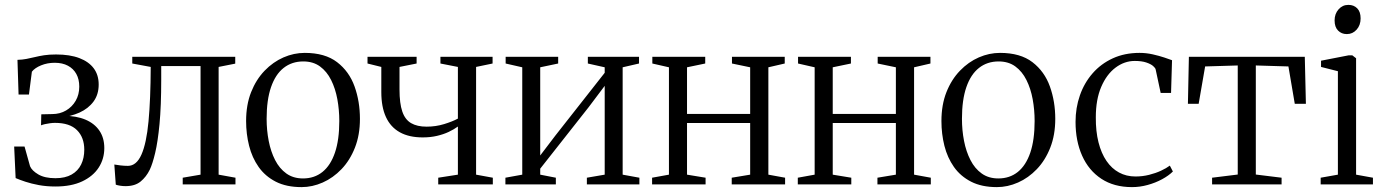

<svg xmlns="http://www.w3.org/2000/svg" viewBox="-20 -755 5661 786"><path d="M207 8.5Q170.5 8.5 139.5 2.8Q108.5 -3 84.2 -11Q60 -19 44 -26L38 -155H80.5L103 -74.5Q110.5 -56.5 136.8 -41Q163 -25.5 207 -25.5Q247 -25.5 273.2 -40.5Q299.5 -55.5 312.2 -81.8Q325 -108 325 -142Q325 -192.5 295.2 -222.2Q265.5 -252 205 -252Q196 -252 184.8 -250.5Q173.5 -249 163.8 -246.8Q154 -244.5 148 -242L149 -287L193.5 -288Q225.5 -288 250.5 -302.8Q275.5 -317.5 290 -342.8Q304.5 -368 304.5 -400.5Q304.5 -430.5 292.5 -452.2Q280.5 -474 258 -486Q235.5 -498 204 -498Q174 -498 148.2 -487.5Q122.5 -477 110.5 -461.5L98.5 -368H56L51.5 -510Q71.5 -510.5 88.2 -513.8Q105 -517 122.2 -521.2Q139.5 -525.5 160.5 -528.8Q181.5 -532 209.5 -532Q266 -532 304.8 -517.2Q343.5 -502.5 363.8 -475.2Q384 -448 384 -409Q384 -368 362.8 -339.2Q341.5 -310.5 305.5 -294.2Q269.5 -278 224.5 -273.5L240 -281Q292.5 -281 329.8 -265.2Q367 -249.5 387 -220Q407 -190.5 407 -149Q407 -104.5 384 -69Q361 -33.5 316.5 -12.5Q272 8.5 207 8.5Z M494 7Q482 7 471.5 5.2Q461 3.5 454 1L448 -81.5Q458 -79.5 473.5 -77.8Q489 -76 503.5 -76Q538.5 -76 559 -122Q579.5 -168 588 -258.2Q596.5 -348.5 597 -481L521.5 -495V-522.5H943V-494.5L875 -481V-40L944 -27.5V0H728V-27.5L801 -40V-484.5H640V-429Q640 -320.5 633 -247.2Q626 -174 615.2 -129Q604.5 -84 593 -60Q578.5 -30.5 555.5 -11.8Q532.5 7 494 7Z M987.5 -259.5Q987.5 -326 1008 -377.8Q1028.5 -429.5 1063.2 -465.5Q1098 -501.5 1140.5 -520Q1183 -538.5 1227.5 -538.5Q1310.5 -538.5 1360 -500.5Q1409.5 -462.5 1431.5 -401Q1453.5 -339.5 1453.5 -268.5Q1453.5 -202.5 1433 -150.5Q1412.5 -98.5 1378 -62.5Q1343.5 -26.5 1301 -7.8Q1258.5 11 1214.5 11Q1152.5 11 1109 -11.2Q1065.5 -33.5 1038.8 -71.5Q1012 -109.5 999.8 -158Q987.5 -206.5 987.5 -259.5ZM1220.5 -24.5Q1267 -24.5 1300.2 -51.2Q1333.5 -78 1351.2 -130.2Q1369 -182.5 1369 -259.5Q1369 -305.5 1361 -349Q1353 -392.5 1335.5 -427.5Q1318 -462.5 1290 -483Q1262 -503.5 1221.5 -503.5Q1175 -503.5 1141.2 -477Q1107.5 -450.5 1089.5 -398.2Q1071.5 -346 1071.5 -268.5Q1071.5 -222 1080 -178.2Q1088.5 -134.5 1106.2 -99.8Q1124 -65 1152.2 -44.8Q1180.5 -24.5 1220.5 -24.5Z M1774 0V-27.5L1854.5 -40V-237Q1838 -225 1816.8 -215Q1795.5 -205 1769 -198.8Q1742.5 -192.5 1710.5 -192.5Q1654.5 -192.5 1616.8 -213.5Q1579 -234.5 1560 -275.8Q1541 -317 1541 -378V-481L1484.5 -495V-522.5H1685.5V-495L1615.5 -481V-388.5Q1615.5 -332 1626.8 -298.8Q1638 -265.5 1662.8 -251Q1687.5 -236.5 1726.5 -236.5Q1764 -236.5 1798.2 -247Q1832.5 -257.5 1854.5 -269.5V-481L1783 -495V-522.5H1996.5V-495L1929 -481V-40L1997.5 -27.5V0Z M2049 0V-27.5L2118 -40V-479.5L2050 -495V-522.5H2265V-495L2191.5 -479.5V-118.5L2253.5 -200L2455.5 -457V-479.5L2386.5 -495V-522.5H2596V-495L2529 -479.5V-40L2597.5 -27.5V0H2382.5V-27.5L2455.5 -40V-403.5L2390 -316.5L2191.5 -64.5V-40L2255.5 -27.5V0Z M2649.5 0V-27.5L2718.5 -40V-479.5L2650.5 -495V-522.5H2867V-495L2792.5 -479.5V-288.5H3051V-479.5L2976.5 -495V-522.5H3192.5V-495L3125.5 -479.5V-40L3194 -27.5V0H2975.5V-27.5L3051 -40V-251.5H2792.5V-40L2868.5 -27.5V0Z M3246 0V-27.5L3315 -40V-479.5L3247 -495V-522.5H3463.5V-495L3389 -479.5V-288.5H3647.5V-479.5L3573 -495V-522.5H3789V-495L3722 -479.5V-40L3790.5 -27.5V0H3572V-27.5L3647.5 -40V-251.5H3389V-40L3465 -27.5V0Z M3834 -259.5Q3834 -326 3854.5 -377.8Q3875 -429.5 3909.8 -465.5Q3944.5 -501.5 3987 -520Q4029.5 -538.5 4074 -538.5Q4157 -538.5 4206.5 -500.5Q4256 -462.5 4278 -401Q4300 -339.5 4300 -268.5Q4300 -202.5 4279.5 -150.5Q4259 -98.5 4224.5 -62.5Q4190 -26.5 4147.5 -7.8Q4105 11 4061 11Q3999 11 3955.5 -11.2Q3912 -33.5 3885.2 -71.5Q3858.5 -109.5 3846.2 -158Q3834 -206.5 3834 -259.5ZM4067 -24.5Q4113.5 -24.5 4146.8 -51.2Q4180 -78 4197.8 -130.2Q4215.5 -182.5 4215.5 -259.5Q4215.5 -305.5 4207.5 -349Q4199.5 -392.5 4182 -427.5Q4164.5 -462.5 4136.5 -483Q4108.5 -503.5 4068 -503.5Q4021.5 -503.5 3987.8 -477Q3954 -450.5 3936 -398.2Q3918 -346 3918 -268.5Q3918 -222 3926.5 -178.2Q3935 -134.5 3952.8 -99.8Q3970.5 -65 3998.8 -44.8Q4027 -24.5 4067 -24.5Z M4614 11Q4540.5 11 4488.8 -23Q4437 -57 4410 -117.5Q4383 -178 4383 -256Q4383 -313.5 4400.8 -364.5Q4418.5 -415.5 4452.8 -454.8Q4487 -494 4535.5 -516.2Q4584 -538.5 4645 -538.5Q4672.5 -538.5 4699 -532.5Q4725.5 -526.5 4746.5 -519.5Q4767.5 -512.5 4778 -508.5L4774 -374.5H4731.5L4711 -470.5Q4710 -476.5 4700.5 -484.8Q4691 -493 4672.5 -499.2Q4654 -505.5 4625.5 -505.5Q4583 -505.5 4546.5 -478Q4510 -450.5 4488 -399Q4466 -347.5 4466 -275Q4465.5 -217.5 4477 -172.2Q4488.5 -127 4509.8 -96Q4531 -65 4561 -48.8Q4591 -32.5 4628.5 -32.5Q4657 -32.5 4684 -39.2Q4711 -46 4733 -56.2Q4755 -66.5 4769 -77L4781.5 -53Q4764.5 -36 4737.2 -21.2Q4710 -6.5 4678.2 2.2Q4646.5 11 4614 11Z M4942 0V-27.5L5047 -40.5V-487L4913.5 -483L4887 -330H4843L4847 -522.5H5321.5L5326 -330H5280.5L5254.5 -483L5121 -487V-40.5L5226.5 -27.5V0Z M5386.5 0V-27.5L5457 -40V-463.5L5388 -481V-506.5L5501 -528.5H5516L5531.5 -516.5V-40L5600.5 -27.5V0ZM5493 -615.5Q5472 -615.5 5457.8 -629.8Q5443.5 -644 5443.5 -671.5Q5443.5 -698.5 5459.8 -716.8Q5476 -735 5499.5 -735H5500.5Q5522 -735 5536 -721Q5550 -707 5550 -679.5Q5550 -652 5533.8 -633.8Q5517.5 -615.5 5494 -615.5Z"/></svg>

Font: Merriweather 96pt Light
Style: Regular
Weight: 300
Version: Version 2.100